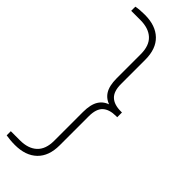

<svg xmlns="http://www.w3.org/2000/svg" viewBox="-310 -769 918 918"><g transform="rotate(45 149.0 -310.0)"><path d="M40 130Q23.5 130 7.5 128.5Q-8.5 127 -20 125V97H42Q97.5 97 128.2 68.5Q159 40 159 -17V-212Q159 -263 176.8 -291.2Q194.5 -319.5 231 -329V-323Q194.5 -333 176.8 -361Q159 -389 159 -440V-603Q159 -660.5 128.2 -688.8Q97.5 -717 42 -717H-20V-745Q-8.5 -747.5 7.5 -748.8Q23.5 -750 40 -750Q112.5 -750 152.8 -711.2Q193 -672.5 193 -599.5V-435Q193 -386 216.2 -364Q239.5 -342 285 -342H292.5V-310H285Q239.5 -310 216.2 -288.5Q193 -267 193 -217V-20.5Q193 52 152.8 91Q112.5 130 40 130Z"/></g></svg>

Font: Encode Sans SC Condensed Thin Thin
Style: Regular
Weight: 250
Version: Version 3.002